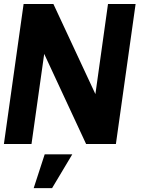

<svg xmlns="http://www.w3.org/2000/svg" viewBox="-30 -720 730 960"><path d="M-10.5 0 88 -700H237L447 -249.5L510 -700H648L549.5 0H400.5L191 -450.5L127.5 0ZM138.5 220.5 193.5 51.5H331.5L230.5 220.5Z"/></svg>

Font: Urbanist ExtraBold
Style: Italic
Weight: 800
Italic angle: -8°
Designer: Corey Hu
Foundry: Corey Hu
Version: Version 1.321; ttfautohint (v1.8.4.7-5d5b)